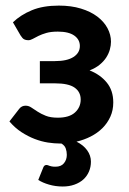

<svg xmlns="http://www.w3.org/2000/svg" viewBox="-20 -513 467 696"><path d="M148.9 85Q151.4 85 153.6 85.9Q155.8 86.9 159.2 88.1Q162.6 89.4 167.7 90.3Q172.9 91.3 181.2 91.3Q201.7 91.3 211.9 78.6Q222.2 65.9 222.2 48.3Q222.2 36.1 218.3 25.1Q214.4 14.2 202.6 7.3H197.8Q177.2 7.3 153.6 3.7Q129.9 0 105.7 -9.3Q81.5 -18.6 57.9 -33.9Q34.2 -49.3 14.2 -72.8L49.8 -118.7Q58.6 -129.9 72.8 -129.9Q84 -129.9 94 -123Q104 -116.2 116.5 -108.2Q128.9 -100.1 146 -93.3Q163.1 -86.4 189.5 -86.4Q231 -86.4 251.7 -105.2Q272.5 -124 272.5 -152.3Q272.5 -179.7 250.5 -195.3Q228.5 -210.9 179.2 -210.9H124.5V-291.5H179.2Q223.1 -291.5 246.3 -306.4Q269.5 -321.3 269.5 -346.2Q269.5 -369.6 249.3 -384Q229 -398.4 189.5 -398.4Q165 -398.4 148.2 -393.6Q131.3 -388.7 119.4 -382.8Q107.4 -377 98.9 -372.1Q90.3 -367.2 82.5 -367.2Q73.7 -367.2 67.6 -370.4Q61.5 -373.5 54.7 -384.3L26.9 -432.1Q54.7 -459 95.2 -475.8Q135.7 -492.7 193.4 -492.7Q238.3 -492.7 273.4 -481.9Q308.6 -471.2 332.8 -452.9Q356.9 -434.6 369.6 -410.9Q382.3 -387.2 382.3 -361.8Q382.3 -348.1 378.2 -333.3Q374 -318.4 365 -304.4Q356 -290.5 341.1 -278.3Q326.2 -266.1 304.7 -257.8Q343.3 -242.7 366.9 -213.9Q390.6 -185.1 390.6 -141.6Q390.6 -113.3 380.1 -90.1Q369.6 -66.9 351.6 -48.8Q333.5 -30.8 309.1 -18.3Q284.7 -5.9 257.3 0.5Q282.2 12.7 295.9 31.7Q309.6 50.8 309.6 72.8Q309.6 92.3 302.5 108.9Q295.4 125.5 282.2 137.5Q269 149.4 250 156.2Q231 163.1 207.5 163.1Q181.2 163.1 157.7 156.2Q134.3 149.4 118.7 139.2L137.2 93.3Q140.6 85 148.9 85Z"/></svg>

Font: Carlito
Style: Bold
Weight: 700
Designer: Lukasz Dziedzic
Foundry: tyPoland Lukasz Dziedzic
Version: Version 1.104